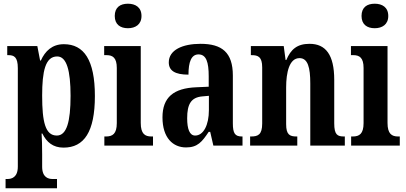

<svg xmlns="http://www.w3.org/2000/svg" viewBox="-20 -784 2188 1034"><path d="M10 230H287V180H263C241 180 207 172 207 114V47C207 4 206 -35 204 -65H208C231 -18 266 11 322 11C433 11 491 -74 491 -267C491 -461 432 -546 324 -546C261 -546 223 -509 200 -458H196L181 -536H19V-487H25C55 -487 76 -478 76 -417V113C76 172 42 180 20 180H10ZM286 -54C224 -54 207 -127 207 -269C207 -400 224 -480 288 -480C339 -480 360 -404 360 -268C360 -128 339 -54 286 -54Z M669 -632C709 -632 742 -652 742 -698C742 -745 709 -764 669 -764C628 -764 598 -745 598 -698C598 -652 628 -632 669 -632ZM542 0H804V-49H795C761 -49 738 -63 738 -122V-536H541V-487H554C587 -487 609 -473 609 -418V-121C609 -63 586 -49 551 -49H542Z M982 10C1044 10 1068 -20 1104 -74H1112L1129 0H1286V-49H1283C1246 -49 1234 -65 1234 -120V-377C1234 -502 1175 -548 1060 -548C963 -548 889 -515 889 -448C889 -403 923 -382 995 -382C995 -450 1010 -491 1049 -491C1091 -491 1104 -449 1104 -373V-317L1037 -314C915 -309 855 -260 855 -152C855 -41 912 10 982 10ZM1031 -54C1001 -54 988 -89 988 -147C988 -222 1008 -260 1071 -265L1105 -268V-191C1105 -111 1076 -54 1031 -54Z M1327 0H1581V-49H1577C1541 -49 1521 -58 1521 -115V-313C1521 -394 1538 -471 1593 -471C1638 -471 1651 -420 1651 -335V0H1837V-49H1833C1797 -49 1780 -58 1780 -120V-354C1780 -489 1734 -548 1647 -548C1580 -548 1546 -518 1522 -461H1518L1508 -536H1331V-487H1335C1370 -487 1392 -478 1392 -421V-119C1392 -58 1369 -49 1332 -49H1327Z M1998 -632C2038 -632 2071 -652 2071 -698C2071 -745 2038 -764 1998 -764C1957 -764 1927 -745 1927 -698C1927 -652 1957 -632 1998 -632ZM1871 0H2133V-49H2124C2090 -49 2067 -63 2067 -122V-536H1870V-487H1883C1916 -487 1938 -473 1938 -418V-121C1938 -63 1915 -49 1880 -49H1871Z"/></svg>

Font: Noto Serif Tamil ExtraCondensed
Style: Bold Italic
Weight: 700
Width: 2
Italic angle: -12°
Designer: Indian Type Foundry, Tom Grace, and the Monotype Design Team
Foundry: Monotype Imaging Inc.
Version: Version 2.003